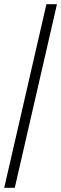

<svg xmlns="http://www.w3.org/2000/svg" viewBox="-20 -770 290 910"><path d="M0 120 200 -750H250L50 120Z"/></svg>

Font: Spectral SC Medium
Style: Regular
Weight: 500
Designer: Jean-Baptiste Levee
Foundry: Production Type
Version: Version 2.001